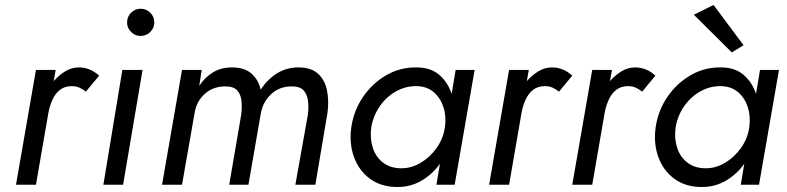

<svg xmlns="http://www.w3.org/2000/svg" viewBox="-20 -740 3154 769"><path d="M324 -373Q311 -383 298 -389Q285 -395 268 -395Q239 -395 220 -380Q201 -365 190 -340.5Q179 -316 174 -289L124 0H44L124 -460H203L195 -415Q216 -439 241.5 -454.5Q267 -470 296 -470Q341 -470 377 -437Z M489 -650Q489 -673 505 -689Q521 -705 543 -705Q566 -705 582 -689Q598 -673 598 -650Q598 -628 582 -612Q566 -596 543 -596Q521 -596 505 -612Q489 -628 489 -650ZM470 -460H551L473 0H394Z M1292 -290 1243 0H1163L1213 -280Q1217 -311 1213.5 -337Q1210 -363 1195.5 -378.5Q1181 -394 1149 -394Q1098 -394 1064.5 -361.5Q1031 -329 1024 -282L975 0H898L946 -280Q950 -311 947 -337Q944 -363 929.5 -378.5Q915 -394 883 -394Q833 -394 799.5 -363.5Q766 -333 759 -285L709 0H629L709 -460H788L778 -396Q801 -431 833.5 -450.5Q866 -470 909 -470Q959 -470 987 -445.5Q1015 -421 1024 -381Q1051 -422 1089 -446Q1127 -470 1176 -470Q1226 -470 1253.5 -445Q1281 -420 1289.5 -379Q1298 -338 1292 -290Z M1387 -230Q1397 -298 1434.5 -352.5Q1472 -407 1527.5 -439Q1583 -471 1648 -470Q1705 -470 1739.5 -440Q1774 -410 1789 -364L1805 -460H1881L1801 0H1728L1742 -84Q1712 -42 1668.5 -16.5Q1625 9 1572 9Q1507 9 1462.5 -23.5Q1418 -56 1398 -110.5Q1378 -165 1387 -230ZM1467 -230Q1461 -186 1473 -148.5Q1485 -111 1514.5 -88.5Q1544 -66 1588 -66Q1628 -66 1665 -88Q1702 -110 1728.5 -147Q1755 -184 1762 -230Q1768 -274 1756 -311Q1744 -348 1717 -371Q1690 -394 1650 -395Q1606 -396 1567 -374.5Q1528 -353 1501.5 -315Q1475 -277 1467 -230Z M2219 -373Q2206 -383 2193 -389Q2180 -395 2163 -395Q2134 -395 2115 -380Q2096 -365 2085 -340.5Q2074 -316 2069 -289L2019 0H1939L2019 -460H2098L2090 -415Q2111 -439 2136.5 -454.5Q2162 -470 2191 -470Q2236 -470 2272 -437Z M2552 -373Q2539 -383 2526 -389Q2513 -395 2496 -395Q2467 -395 2448 -380Q2429 -365 2418 -340.5Q2407 -316 2402 -289L2352 0H2272L2352 -460H2431L2423 -415Q2444 -439 2469.5 -454.5Q2495 -470 2524 -470Q2569 -470 2605 -437Z M2759 -681 2838 -720 2958 -559 2911 -530ZM2606 -230Q2616 -298 2653.5 -352.5Q2691 -407 2746.5 -439Q2802 -471 2867 -470Q2924 -470 2958.5 -440Q2993 -410 3008 -364L3024 -460H3100L3020 0H2947L2961 -84Q2931 -42 2887.5 -16.5Q2844 9 2791 9Q2726 9 2681.5 -23.5Q2637 -56 2617 -110.5Q2597 -165 2606 -230ZM2686 -230Q2680 -186 2692 -148.5Q2704 -111 2733.5 -88.5Q2763 -66 2807 -66Q2847 -66 2884 -88Q2921 -110 2947.5 -147Q2974 -184 2981 -230Q2987 -274 2975 -311Q2963 -348 2936 -371Q2909 -394 2869 -395Q2825 -396 2786 -374.5Q2747 -353 2720.5 -315Q2694 -277 2686 -230Z"/></svg>

Font: Von Book
Style: Italic
Weight: 400
Version: Version 4.000; ttfautohint (v1.8.4.7-5d5b)